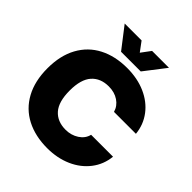

<svg xmlns="http://www.w3.org/2000/svg" viewBox="-250 -1097 1269 1269"><g transform="rotate(45 385.0 -462.5)"><path d="M28 -365Q28 -484 74 -568Q120 -652 204 -695.5Q288 -739 400 -739Q496 -739 572 -705.5Q648 -672 694 -611.5Q740 -551 748 -472H543Q531 -515 492.5 -541Q454 -567 400 -567Q323 -567 279.5 -518Q236 -469 236 -365Q236 -260 279.5 -211Q323 -162 400 -162Q452 -162 492.5 -188.5Q533 -215 543 -258H748Q740 -179 693 -118Q646 -57 570 -23.5Q494 10 400 10Q288 10 204 -33.5Q120 -77 74 -161.5Q28 -246 28 -365ZM180 -935H338L387 -869L436 -935H594L479 -786H295Z"/></g></svg>

Font: Mona Sans Black
Style: Regular
Weight: 900
Designer: Deni Anggara
Foundry: GitHub
Version: Version 2.000